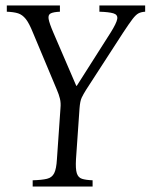

<svg xmlns="http://www.w3.org/2000/svg" viewBox="-20 -685 556 705"><path d="M100 0V-23Q134 -24 152.5 -28.5Q171 -33 179 -49Q187 -65 189 -100L202 -287Q204 -307 200 -323Q196 -339 189 -355L101 -565Q87 -600 74.5 -615.5Q62 -631 46.5 -636Q31 -641 5 -642V-665H200V-642Q177 -641 166.5 -636Q156 -631 158.5 -615.5Q161 -600 176 -565L260 -370H262L386 -565Q408 -600 410.5 -615.5Q413 -631 396.5 -636Q380 -641 345 -642V-665H513V-642Q498 -641 488.5 -636Q479 -631 467 -615.5Q455 -600 432 -565L296 -355Q286 -339 280 -326.5Q274 -314 272 -287L259 -100Q257 -65 262 -49Q267 -33 281 -28.5Q295 -24 320 -23V0Z"/></svg>

Font: Bona Nova
Style: Italic
Weight: 400
Italic angle: -4°
Designer: Mateusz Machalski
Foundry: Capitalics
Version: Version 4.001; ttfautohint (v1.8.3)